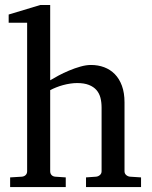

<svg xmlns="http://www.w3.org/2000/svg" viewBox="-20 -757 614 777"><path d="M328.1 0V-39.1L369.1 -42Q377.9 -43 384.5 -48.8Q391.1 -54.7 391.1 -64V-321.8Q391.1 -343.3 386.5 -361.3Q381.8 -379.4 370.4 -392.6Q358.9 -405.8 339.8 -413.3Q320.8 -420.9 292 -420.9Q278.8 -420.9 264.2 -418.7Q249.5 -416.5 235.1 -412.6Q220.7 -408.7 207.3 -403.3Q193.8 -397.9 183.1 -392.1V-64Q183.1 -54.7 188.5 -48.8Q193.8 -43 203.1 -42L246.1 -39.1V0H21V-39.1L68.8 -42Q78.1 -43 84 -48.8Q89.8 -54.7 89.8 -64V-665H15.1V-698.2L143.1 -736.8H183.1V-432.1Q196.8 -440.4 216.8 -451.2Q236.8 -461.9 259.5 -471.4Q282.2 -481 305.4 -487.5Q328.6 -494.1 348.1 -494.1Q377 -494.1 401.6 -484.9Q426.3 -475.6 444.6 -457Q462.9 -438.5 473.4 -409.9Q483.9 -381.3 483.9 -342.8V-64Q483.9 -54.7 490.5 -48.8Q497.1 -43 505.9 -42L550.8 -39.1V0Z"/></svg>

Font: BabelStone Ogham Pictish
Style: Bold Italic
Weight: 700
Italic angle: -30°
Designer: Andrew West
Foundry: BabelStone
Version: Version 1.02 March 14, 2022